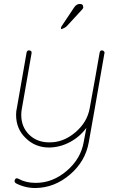

<svg xmlns="http://www.w3.org/2000/svg" viewBox="-20 -743 628 967"><path d="M496 -489Q501 -488 504.5 -483.5Q508 -479 506 -475L457 -195L427 -26Q410 70 332 136.5Q254 203 158 204Q106 204 60 180Q50 173 55 162Q60 151 72 157Q110 178 158 178Q244 179 316 117.5Q388 56 402 -30L415 -99Q382 -54 332.5 -27.5Q283 -1 228 0Q157 0 109 -48Q61 -94 61 -165Q61 -183 65 -199L114 -479Q117 -491 129 -489Q141 -487 139 -475L90 -195Q87 -178 87 -165Q87 -104 126.5 -65Q166 -26 228 -26Q299 -25 359.5 -76.5Q420 -128 432 -199L459 -348L482 -479Q485 -491 496 -489ZM294 -598Q287 -594 287 -601Q287 -606 291 -612L353 -705Q365 -723 381 -723Q390 -723 393.5 -720.5Q397 -718 398 -713.5Q399 -709 399 -708Q402 -703 389 -690L318 -613Q310 -604 294 -598Z"/></svg>

Font: Quicksand
Style: Light Italic
Weight: 300
Italic angle: -12°
Designer: Andrew Paglinawan
Foundry: Andrew Paglinawan
Version: 1.002